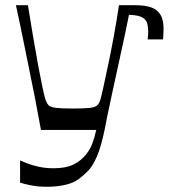

<svg xmlns="http://www.w3.org/2000/svg" viewBox="-20 -506 647 736"><path d="M57 194V109Q66 113 85 120.5Q104 128 130 133.5Q156 139 186 139Q233 139 263 124Q293 109 313 82Q326 65 334 44Q342 23 349 -8H137Q126 -69 114.5 -128Q103 -187 91 -245Q79 -303 67 -363Q55 -423 41 -486H87Q97 -425 107 -365Q117 -305 126.5 -254Q136 -203 143.5 -168Q151 -133 155 -122Q160 -109 167 -102Q174 -95 195 -92.5Q216 -90 261 -90Q304 -90 324.5 -92.5Q345 -95 352.5 -102Q360 -109 364 -122Q368 -133 375.5 -168Q383 -203 394 -254.5Q405 -306 416 -365.5Q427 -425 436 -486H482Q472 -435 459.5 -376.5Q447 -318 434 -259Q421 -200 410 -149Q399 -98 391.5 -62Q384 -26 382 -13Q368 55 352 92.5Q336 130 318 148.5Q300 167 281 181Q260 196 228.5 203Q197 210 159 210Q127 210 99 204.5Q71 199 57 194ZM433 -450 441 -486Q449 -486 460.5 -486Q472 -486 500 -486Q538 -486 561.5 -477Q585 -468 596 -448Q607 -428 607 -397Q607 -388 606.5 -377Q606 -366 605 -355H546Q547 -364 547.5 -369.5Q548 -375 548 -379.5Q548 -384 548 -388Q548 -400 545 -413.5Q542 -427 532 -435Q522 -443 503 -446.5Q484 -450 433 -450Z"/></svg>

Font: Ojuju Medium
Style: Regular
Weight: 500
Designer: Chisaokwu Joboson, Mirko Velimirovic
Foundry: Udi Foundry
Version: Version 1.000